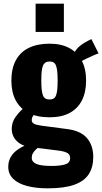

<svg xmlns="http://www.w3.org/2000/svg" viewBox="-20 -826 557 1046"><path d="M240 200Q175 200 126.5 187Q78 174 51.5 148Q25 122 25 83Q25 53 38.5 29.5Q52 6 76.5 -11Q101 -28 132 -40L195 -29Q184 -20 174.5 -10.5Q165 -1 159 9.5Q153 20 153 34Q153 56 178 67Q203 78 261 78Q309 78 335.5 69.5Q362 61 362 36Q362 22 355 14Q348 6 332 1Q316 -4 288 -7L144 -25Q98 -31 71 -58Q44 -85 44 -125Q44 -160 65.5 -190Q87 -220 122 -249L179 -217Q167 -205 160 -194.5Q153 -184 153 -171Q153 -159 165 -152Q177 -145 208 -141L345 -123Q419 -114 453.5 -74Q488 -34 488 29Q488 85 463.5 123Q439 161 384.5 180.5Q330 200 240 200ZM250 -187Q182 -187 135.5 -211Q89 -235 65.5 -279.5Q42 -324 42 -387Q42 -452 66 -497Q90 -542 136.5 -565Q183 -588 250 -588Q314 -588 358 -564Q402 -540 425.5 -495.5Q449 -451 449 -387Q449 -324 426.5 -279.5Q404 -235 360 -211Q316 -187 250 -187ZM250 -284Q264 -284 272.5 -289.5Q281 -295 285.5 -307Q290 -319 292 -339Q294 -359 294 -387Q294 -416 292 -435.5Q290 -455 285.5 -467.5Q281 -480 272.5 -485.5Q264 -491 250 -491Q237 -491 228 -485.5Q219 -480 214 -468Q209 -456 207 -436Q205 -416 205 -387Q205 -359 207 -339.5Q209 -320 213.5 -307.5Q218 -295 227 -289.5Q236 -284 250 -284ZM414 -487 380 -531Q395 -560 417.5 -577.5Q440 -595 478 -613L517 -535Q507 -532 487.5 -523.5Q468 -515 447.5 -505Q427 -495 414 -487ZM174 -652V-806H328V-652Z"/></svg>

Font: Oswald
Style: Bold
Weight: 700
Designer: Vernon Adams
Foundry: Vernon Adams
Version: Version 4.103;gftools[0.9.33.dev8+g029e19f]